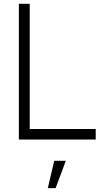

<svg xmlns="http://www.w3.org/2000/svg" viewBox="-20 -740 542 1018"><path d="M487.5 0V-56H137.5V-720H80V0ZM275 257.5H233.5L267.5 112.5H329Z"/></svg>

Font: Hauora Light
Style: Regular
Weight: 300
Designer: Wayne Shih
Foundry: WCYS
Version: Version 1.001;hotconv 1.0.109;makeotfexe 2.5.65596